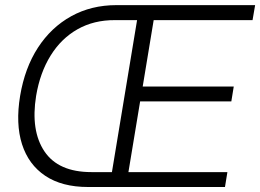

<svg xmlns="http://www.w3.org/2000/svg" viewBox="-20 -748 1040 768"><path d="M332 0Q228 0 161.1 -44.7Q94.2 -89.4 68.1 -171.1Q42 -252.9 60.5 -364.7Q79.1 -476.1 131.8 -557.4Q184.6 -638.7 264.9 -683.1Q345.2 -727.5 445.8 -727.5H1000.5L990.2 -667.5H594.7L550.8 -401.9H915L905.3 -342.3H540.5L493.7 -59.6H889.6L879.9 0ZM427.7 -59.6 528.3 -667.5H439.9Q355.5 -668 290 -630.9Q224.6 -593.8 182.4 -525.6Q140.1 -457.5 124.5 -364.7Q102.1 -225.6 157.7 -142.6Q213.4 -59.6 345.7 -59.6Z"/></svg>

Font: Inter Display Light
Style: Italic
Weight: 300
Italic angle: -9.39999°
Designer: Rasmus Andersson
Foundry: rsms
Version: Version 4.000;git-a52131595